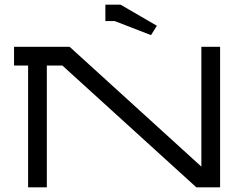

<svg xmlns="http://www.w3.org/2000/svg" viewBox="-20 -800 1060 820"><path d="M650 -690 495 -780H430V-710H470L625 -650ZM40 -520H100V0H180V-520H246.5L818.5 0H920V-600H840V-88.4L277.5 -600H40Z"/></svg>

Font: KetosagCBd
Style: Regular
Weight: 500
Designer: gluk
Foundry: gluk
Version: Version 00.0024